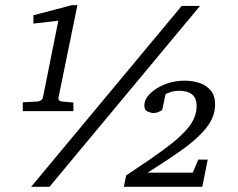

<svg xmlns="http://www.w3.org/2000/svg" viewBox="-20 -721 919 741"><path d="M752 -698.2 170.9 0H100.1L681.2 -698.2ZM278.8 -701.2 206.1 -346.2Q202.6 -330.6 220.2 -329.1L263.2 -325.2V-292H67.9V-326.2L123 -329.1Q142.6 -330.6 146 -346.2L205.1 -641.1L108.9 -629.9V-662.1L257.8 -701.2ZM810.1 -317.9Q810.1 -270 776.1 -227.5Q742.2 -185.1 683.3 -143.3Q624.5 -101.6 549.8 -54.7H724.1L745.1 -105H781.7L760.7 0H458L466.8 -43.9Q559.6 -105 619.6 -149.4Q679.7 -193.8 709.2 -231.9Q738.8 -270 738.8 -312Q738.8 -342.8 721.2 -356.7Q703.6 -370.6 672.9 -370.6Q652.8 -370.6 638.2 -365.5Q623.5 -360.4 619.1 -357.9L606 -296.9Q601.6 -293 591.8 -288.8Q582 -284.7 570.8 -284.7Q564.9 -284.7 551 -290Q537.1 -295.4 537.1 -314Q537.1 -337.9 559.3 -359.9Q581.5 -381.8 616.9 -395.8Q652.3 -409.7 691.9 -409.7Q722.7 -409.7 749.5 -400.9Q776.4 -392.1 793.2 -372.1Q810.1 -352.1 810.1 -317.9Z"/></svg>

Font: Charis
Style: Italic
Weight: 400
Italic angle: -11°
Designer: Walt Agee, Miriam Martin, Annie Olsen, Victor Gaultney, Lorna Priest, Alan Ward, Bob Hallissy, Martin Hosken, Sharon Cor
Foundry: SIL Global
Version: Version 7.000